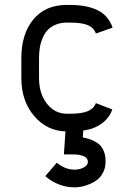

<svg xmlns="http://www.w3.org/2000/svg" viewBox="-20 -532 565 795"><path d="M343.8 138.2Q343.8 128.9 337.6 122.3Q331.5 115.7 321.5 112.8Q311.5 109.9 302.5 108.6Q293.5 107.4 283.7 107.4H244.6L251.5 4.9V-2.4H324.7V7.8L322.8 37.1Q347.7 41.5 366 50.3Q384.3 59.1 393.8 68.8Q403.3 78.6 408.9 92Q414.6 105.5 415.8 115.5Q417 125.5 417 138.2Q417 162.1 407.2 181.4Q397.5 200.7 383.1 211.9Q368.7 223.1 350.3 230.7Q332 238.3 317.1 241Q302.2 243.7 289.6 243.7Q221.2 243.7 167.5 197.3L215.3 141.6Q248.5 170.4 289.6 170.4Q300.3 170.4 311.8 167.5Q323.2 164.6 333.5 157Q343.8 149.4 343.8 138.2ZM267.6 -438.5H257.8Q231 -438.5 210.2 -429.7Q189.5 -420.9 176.8 -407Q164.1 -393.1 156 -373.5Q147.9 -354 144.8 -334Q141.6 -314 141.6 -291.5V-208.5Q141.6 -145 174.1 -103Q206.5 -61 257.8 -61H267.6Q317.9 -61 343 -71.5Q368.2 -82 377 -105L445.3 -78.6Q432.6 -44.9 406.2 -24.2Q379.9 -3.4 346.4 4.4Q313 12.2 267.6 12.2H257.8Q176.8 12.2 122.6 -50.3Q68.4 -112.8 68.4 -208.5V-291.5Q68.4 -391.1 117.9 -451.4Q167.5 -511.7 257.8 -511.7H267.6Q337.9 -511.7 383.1 -490.2Q428.2 -468.8 446.3 -417.5L377 -393.1Q369.1 -416.5 344.5 -427.5Q319.8 -438.5 267.6 -438.5Z"/></svg>

Font: Anka/Coder Condensed
Style: Regular
Weight: 400
Width: 4
Monospace: yes
Version: Version 1.100